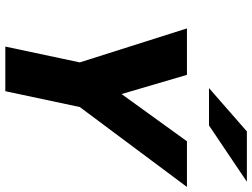

<svg xmlns="http://www.w3.org/2000/svg" viewBox="-136 -836 971 740"><g transform="rotate(90 350.0 -465.5)"><path d="M159 0 220 -287 89 -700H268L342 -448L524 -700H700L392 -287L331 0ZM319 -785 486 -931H680L463 -785Z"/></g></svg>

Font: Red Hat Mono
Style: Bold Italic
Weight: 700
Italic angle: -12°
Monospace: yes
Designer: Pentagram, MCKL
Foundry: Pentagram, MCKL
Version: Version 1.023; ttfautohint (v1.8.3)